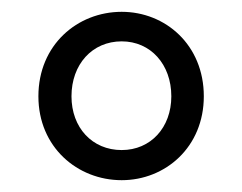

<svg xmlns="http://www.w3.org/2000/svg" viewBox="-20 -785 410 325"><path d="M186 -480C260 -480 325 -536 325 -622C325 -709 260 -765 186 -765C111 -765 45 -709 45 -622C45 -536 111 -480 186 -480ZM186 -531C136 -531 101 -569 101 -622C101 -676 136 -715 186 -715C235 -715 270 -676 270 -622C270 -569 235 -531 186 -531Z"/></svg>

Font: Noto Sans Mono CJK HK
Style: Regular
Weight: 400
Designer: Ryoko NISHIZUKA 西塚涼子 (kana, bopomofo & ideographs); Paul D. Hunt (Latin, Greek & Cyrillic); Sandoll Communications 산돌커뮤니
Foundry: Adobe
Version: Version 2.004;hotconv 1.0.118;makeotfexe 2.5.65603